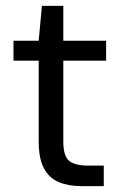

<svg xmlns="http://www.w3.org/2000/svg" viewBox="-20 -635 412 655"><path d="M258 0Q213 0 180 -14Q147 -28 129.5 -61.5Q112 -95 112 -152V-428H26V-496H112L123 -615H196V-496H342V-428H196V-152Q196 -104 215 -87Q234 -70 282 -70H334V0Z"/></svg>

Font: DM Sans 28pt
Style: Regular
Weight: 400
Version: Version 4.004;gftools[0.9.30]